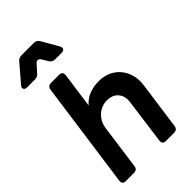

<svg xmlns="http://www.w3.org/2000/svg" viewBox="-297 -1097 1188 1188"><g transform="rotate(-45 296.5 -503.5)"><path d="M55 0Q23 0 28 -32L125 -729Q129 -757 157 -757H227Q259 -757 255 -725L223 -494Q250 -525 288 -540.5Q326 -556 371 -556Q433 -556 476.5 -527Q520 -498 540.5 -448.5Q561 -399 552 -337L509 -28Q505 0 477 0H406Q374 0 379 -32L418 -322Q426 -374 400 -405Q374 -436 326 -436Q277 -436 241.5 -404Q206 -372 198 -319L158 -28Q154 0 126 0ZM34 -842Q15 -842 9.5 -853Q4 -864 17 -879L112 -990Q125 -1007 149 -1007H257Q281 -1007 293 -986L355 -878Q364 -862 358 -852Q352 -842 334 -842H278Q253 -842 242 -862L219 -900Q211 -914 199.5 -915Q188 -916 178 -904L138 -859Q124 -842 101 -842Z"/></g></svg>

Font: Pitagon Sans Text Bold
Style: Italic
Weight: 700
Italic angle: -8°
Designer: Travis Tran
Foundry: Pitagon
Version: Version 1.001; ttfautohint (v1.8.4.7-5d5b);gftools[0.9.26]